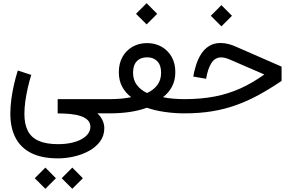

<svg xmlns="http://www.w3.org/2000/svg" viewBox="-20 -715 1845 1211"><path d="M671.8 -89.7H343.7V0.3Q384.9 0.3 422.1 3.9Q459.4 7.5 488.1 16.8Q516.8 26 533.4 42.7Q550 59.3 550 85.4Q550 107.5 536.2 127.2Q522.4 146.9 495.8 162Q469.2 177.1 431.4 185.6Q393.6 194.2 345.9 194.2Q270.6 194.2 223.8 173.3Q176.9 152.4 155.4 110.1Q133.9 67.9 133.9 3.8Q133.9 -34.9 139.9 -77.9Q146 -120.8 155.8 -163.3Q165.6 -205.8 177.2 -242.6L92.2 -270.3Q79.2 -229.3 68.5 -182.9Q57.9 -136.4 51.5 -89.3Q45.2 -42.2 45.2 1.8Q45.2 91.2 78.1 154.4Q111 217.5 177.8 250.7Q244.6 283.9 345.6 283.9Q395.4 283.9 446.6 272.2Q497.7 260.6 541.3 236.8Q584.9 213 611.4 177Q637.9 141.1 637.9 92.8Q637.9 67.8 626 42.7Q614 17.6 594.2 0H671.8ZM369.1 409.1 436 475.8 502.6 409.1 436 342ZM199.2 409.1 266.1 475.8 332.7 409.1 266.1 342Z M671.9 -89.7Q653.3 -89.7 640 -76.7Q626.8 -63.7 626.8 -45.1Q626.8 -26.5 640 -13.2Q653.3 0 671.9 0Q737.2 0 796.1 -8.4Q855.1 -16.8 906.6 -35.5Q955.9 -18.1 1018 -9.1Q1080 0 1142.9 0H1143.4V-89.7H1142.9Q1109.5 -89.7 1073 -92.7Q1036.4 -95.6 1007.9 -102.1Q1043.8 -129.2 1064.8 -168.7Q1085.8 -208.3 1085.8 -260.3Q1085.8 -316 1062.3 -357Q1038.8 -398 998.5 -420.6Q958.3 -443.2 907.9 -443.2Q856.9 -443.2 816.6 -420.5Q776.3 -397.8 752.9 -356.7Q729.5 -315.6 729.5 -259.6Q729.5 -207 750.6 -168Q771.7 -129 807.4 -102.1Q776.3 -95.5 742 -92.6Q707.6 -89.7 671.9 -89.7ZM907.5 -128.2Q867.2 -147.3 843.2 -179Q819.2 -210.8 819.2 -256.5Q819.2 -303.6 842.7 -328.5Q866.2 -353.5 907.9 -353.5Q948.8 -353.5 972.4 -328.4Q996.1 -303.4 996.1 -256.5Q996.1 -210.4 972.5 -178.9Q949 -147.3 907.5 -128.2ZM837.9 -627.8 904.8 -561 971.4 -627.8 904.8 -694.9Z M1198.9 -232.1 1280 -218.1Q1290.8 -282.5 1313.7 -317.7Q1336.7 -353 1374.8 -353Q1387.3 -353 1402.3 -349.1Q1417.3 -345.2 1435.4 -336.9L1647.2 -245.2Q1572.4 -191.7 1496.2 -157.3Q1420 -122.9 1334 -106.3Q1248 -89.7 1143.6 -89.7Q1125.2 -89.7 1111.8 -76.6Q1098.4 -63.4 1098.4 -45.1Q1098.4 -26.8 1111.8 -13.4Q1125.2 0 1143.6 0Q1237.5 0 1317.5 -13.1Q1397.4 -26.2 1469.5 -52.1Q1541.6 -77.9 1611.7 -116.2Q1681.8 -154.4 1756 -204.7V-294.8L1475 -417.6Q1446.5 -431 1420.7 -437.4Q1394.8 -443.8 1372.1 -443.8Q1328.3 -443.8 1297.9 -424.2Q1267.5 -404.6 1247.7 -372.9Q1228 -341.2 1216.4 -304Q1204.8 -266.9 1198.9 -232.1ZM1309.6 -615.5 1376.5 -548.7 1443.1 -615.5 1376.5 -682.6Z"/></svg>

Font: Estedad-VF-FD Black
Style: Regular
Weight: 900
Designer: Amin Abedi
Version: Version 4.000